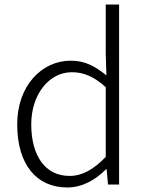

<svg xmlns="http://www.w3.org/2000/svg" viewBox="-20 -815 645 848"><path d="M277 13C347 13 405 -24 449 -68H451L457 0H506V-795H447V-579L450 -482C399 -523 356 -547 292 -547C166 -547 56 -438 56 -266C56 -86 143 13 277 13ZM287 -38C179 -38 118 -128 118 -266C118 -397 196 -496 297 -496C348 -496 394 -478 447 -430V-122C394 -67 344 -38 287 -38Z"/></svg>

Font: Noto Sans TC Light
Style: Regular
Weight: 300
Designer: Ryoko NISHIZUKA 西塚涼子 (kana, bopomofo & ideographs); Paul D. Hunt (Latin, Greek & Cyrillic); Sandoll Communications 산돌커뮤니
Foundry: Adobe
Version: Version 2.004;hotconv 1.0.118;makeotfexe 2.5.65603